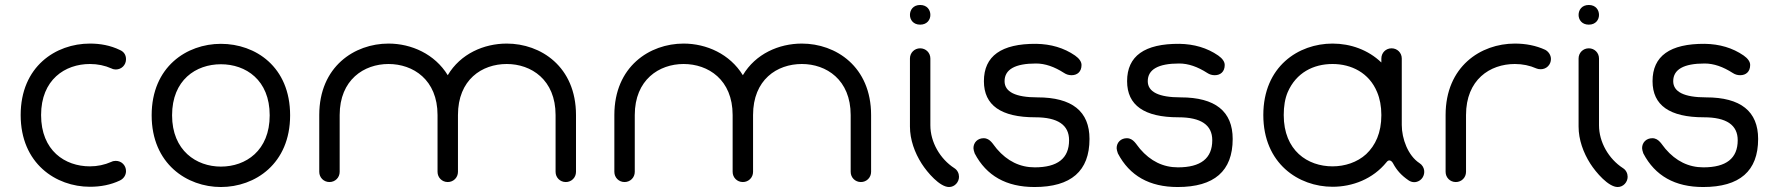

<svg xmlns="http://www.w3.org/2000/svg" viewBox="-20 -731 7143 771"><path d="M462 -530C423 -549 382 -556 341 -556C204 -556 63 -464 63 -269C63 -74 205 19 341 19C385 19 425 11 461 -6C476 -13 486 -27 486 -44C486 -67 468 -85 445 -85C439 -85 433 -84 427 -81C400 -69 371 -63 341 -63C241 -63 145 -126 145 -269C145 -411 241 -474 341 -474C372 -474 401 -468 428 -456C434 -453 440 -452 445 -452C468 -452 486 -470 486 -493C486 -510 478 -523 462 -530Z M867 20C1004 20 1145 -73 1145 -268C1145 -463 1006 -555 867 -555C730 -555 589 -463 589 -268C589 -73 731 20 867 20ZM867 -62C769 -62 671 -126 671 -268C671 -410 767 -473 867 -473C967 -473 1063 -410 1063 -268C1063 -126 967 -62 867 -62Z M1778 0C1801 0 1819 -18 1819 -41V-269C1819 -411 1915 -474 2015 -474C2113 -474 2211 -411 2211 -269V-41C2211 -18 2229 0 2252 0C2275 0 2293 -18 2293 -41V-269C2293 -464 2151 -556 2015 -556C1923 -556 1829 -515 1778 -429C1726 -514 1632 -556 1540 -556C1404 -556 1262 -464 1262 -269V-41C1262 -18 1280 0 1303 0C1326 0 1344 -18 1344 -41V-269C1344 -411 1442 -474 1540 -474C1639 -474 1737 -411 1737 -269V-41C1737 -18 1755 0 1778 0Z M2963 0C2986 0 3004 -18 3004 -41V-269C3004 -411 3100 -474 3200 -474C3298 -474 3396 -411 3396 -269V-41C3396 -18 3414 0 3437 0C3460 0 3478 -18 3478 -41V-269C3478 -464 3336 -556 3200 -556C3108 -556 3014 -515 2963 -429C2911 -514 2817 -556 2725 -556C2589 -556 2447 -464 2447 -269V-41C2447 -18 2465 0 2488 0C2511 0 2529 -18 2529 -41V-269C2529 -411 2627 -474 2725 -474C2824 -474 2922 -411 2922 -269V-41C2922 -18 2940 0 2963 0Z M3634 -223C3634 -170 3653 -118 3681 -74C3704 -38 3754 20 3791 20C3814 20 3831 0 3831 -21C3831 -34 3825 -48 3812 -56C3755 -93 3716 -160 3716 -228V-496C3716 -519 3698 -537 3675 -537C3652 -537 3634 -519 3634 -496ZM3634 -671C3634 -652 3647 -632 3675 -632C3703 -632 3716 -652 3716 -671C3716 -691 3703 -711 3675 -711C3647 -711 3634 -691 3634 -671Z M4297 -508C4252 -539 4200 -554 4141 -555C4001 -556 3931 -506 3931 -405C3931 -308 4000 -260 4137 -260C4228 -260 4273 -229 4273 -168C4273 -95 4227 -59 4135 -59C4076 -59 4025 -84 3983 -133C3968 -150 3957 -176 3930 -176C3906 -176 3889 -159 3889 -136C3889 -131 3891 -124 3894 -115C3941 -25 4021 20 4134 20C4281 20 4355 -44 4355 -173C4355 -284 4285 -340 4146 -340C4058 -340 4014 -362 4014 -405C4014 -452 4056 -476 4140 -476C4177 -476 4214 -463 4253 -438C4262 -432 4272 -429 4283 -429C4306 -429 4323 -443 4323 -470C4323 -483 4314 -496 4297 -508Z M4872 -508C4827 -539 4775 -554 4716 -555C4576 -556 4506 -506 4506 -405C4506 -308 4575 -260 4712 -260C4803 -260 4848 -229 4848 -168C4848 -95 4802 -59 4710 -59C4651 -59 4600 -84 4558 -133C4543 -150 4532 -176 4505 -176C4481 -176 4464 -159 4464 -136C4464 -131 4466 -124 4469 -115C4516 -25 4596 20 4709 20C4856 20 4930 -44 4930 -173C4930 -284 4860 -340 4721 -340C4633 -340 4589 -362 4589 -405C4589 -452 4631 -476 4715 -476C4752 -476 4789 -463 4828 -438C4837 -432 4847 -429 4858 -429C4881 -429 4898 -443 4898 -470C4898 -483 4889 -496 4872 -508Z M5151 -361C5185 -439 5254 -474 5331 -474C5406 -474 5478 -439 5510 -361C5521 -335 5527 -304 5527 -269C5527 -197 5503 -147 5466 -112C5430 -79 5380 -63 5331 -63C5231 -63 5135 -126 5135 -269C5135 -304 5140 -335 5151 -361ZM5527 -480C5474 -531 5403 -556 5331 -556C5194 -556 5053 -464 5053 -269C5053 -74 5195 19 5331 19C5411 19 5493 -12 5548 -80C5556 -91 5567 -88 5574 -75C5589 -47 5607 -27 5636 -7C5649 2 5666 4 5682 -7C5699 -19 5705 -44 5693 -63C5690 -68 5685 -73 5680 -76C5634 -106 5609 -174 5609 -229V-496C5609 -519 5591 -537 5568 -537C5545 -537 5527 -519 5527 -496Z M5867 -269C5867 -411 5963 -474 6063 -474C6094 -474 6123 -468 6150 -456C6155 -454 6160 -453 6167 -453C6190 -453 6208 -471 6208 -494C6208 -510 6198 -524 6185 -531C6148 -548 6107 -556 6063 -556C5926 -556 5785 -464 5785 -269V-41C5785 -18 5803 0 5826 0C5849 0 5867 -18 5867 -41Z M6319 -223C6319 -170 6338 -118 6366 -74C6389 -38 6439 20 6476 20C6499 20 6516 0 6516 -21C6516 -34 6510 -48 6497 -56C6440 -93 6401 -160 6401 -228V-496C6401 -519 6383 -537 6360 -537C6337 -537 6319 -519 6319 -496ZM6319 -671C6319 -652 6332 -632 6360 -632C6388 -632 6401 -652 6401 -671C6401 -691 6388 -711 6360 -711C6332 -711 6319 -691 6319 -671Z M6982 -508C6937 -539 6885 -554 6826 -555C6686 -556 6616 -506 6616 -405C6616 -308 6685 -260 6822 -260C6913 -260 6958 -229 6958 -168C6958 -95 6912 -59 6820 -59C6761 -59 6710 -84 6668 -133C6653 -150 6642 -176 6615 -176C6591 -176 6574 -159 6574 -136C6574 -131 6576 -124 6579 -115C6626 -25 6706 20 6819 20C6966 20 7040 -44 7040 -173C7040 -284 6970 -340 6831 -340C6743 -340 6699 -362 6699 -405C6699 -452 6741 -476 6825 -476C6862 -476 6899 -463 6938 -438C6947 -432 6957 -429 6968 -429C6991 -429 7008 -443 7008 -470C7008 -483 6999 -496 6982 -508Z"/></svg>

Font: Fabada
Style: Regular
Weight: 400
Designer: deFharo
Foundry: deFharo.com
Version: Version 4.000 2011 initial release